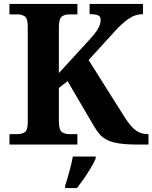

<svg xmlns="http://www.w3.org/2000/svg" viewBox="-20 -734 774 975"><path d="M28 0V-53H70Q91 -53 106 -63Q121 -73 121 -113V-600Q121 -640 106 -650.5Q91 -661 70 -661H28V-714H373V-661H331Q309 -661 294 -650Q279 -639 279 -596V-363L434 -532Q466 -567 478.5 -589.5Q491 -612 491 -633Q491 -650 478.5 -656Q466 -662 435 -662V-714H706V-662Q666 -662 631.5 -637.5Q597 -613 562 -574L430 -429L616 -134Q646 -88 671.5 -70.5Q697 -53 730 -53H734V0H680Q623 0 586 -5.5Q549 -11 525.5 -22.5Q502 -34 487 -51Q472 -68 458 -92L323 -322L279 -287V-118Q279 -75 294 -64Q309 -53 331 -53H373V0ZM311 208Q321 178 332.5 136Q344 94 350 61H466V71Q457 92 441 119Q425 146 406.5 172.5Q388 199 371 221H311Z"/></svg>

Font: Noto Serif Khojki
Style: Regular
Weight: 400
Designer: Juan Bruce
Version: Version 2.002